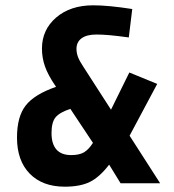

<svg xmlns="http://www.w3.org/2000/svg" viewBox="-20 -689 654 723"><path d="M331 -669Q360 -669 396.5 -665.5Q433 -662 478 -655L465 -548Q421 -554 393 -556.5Q365 -559 343 -559Q307 -559 287.5 -545Q268 -531 268 -505Q268 -490 273.5 -475Q279 -460 293 -439L398 -276L467 -416L572 -373L468 -178L583 1H434L391 -69Q355 -22 318.5 -4Q282 14 224 14Q140 14 92 -35Q44 -84 44 -171Q44 -250 77 -292Q110 -334 191 -362L189 -365Q161 -406 149.5 -438.5Q138 -471 138 -506Q138 -577 191.5 -623Q245 -669 331 -669ZM174 -188Q174 -147 192.5 -126Q211 -105 248 -105Q279 -105 296.5 -115.5Q314 -126 330 -151L245 -279Q205 -266 189.5 -247.5Q174 -229 174 -188Z"/></svg>

Font: Intel One Mono
Style: Bold
Weight: 700
Monospace: yes
Designer: Fred Shallcrass
Foundry: Frere-Jones Type LLC
Version: Version 1.400;hotconv 1.1.0;makeotfexe 2.6.0;FJTRelease1.4